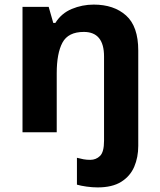

<svg xmlns="http://www.w3.org/2000/svg" viewBox="-20 -576 697 836"><path d="M405 240Q382 240 357 236.5Q332 233 315 228V111Q330 115 343.5 117.5Q357 120 373 120Q398 120 415.5 103Q433 86 433 37V-330Q433 -437 345 -437Q277 -437 252 -390.5Q227 -344 227 -257V0H78V-546H192L212 -476H221Q247 -518 292.5 -537Q338 -556 388 -556Q476 -556 529 -508.5Q582 -461 582 -356V59Q582 109 564.5 150Q547 191 508 215.5Q469 240 405 240Z"/></svg>

Font: Noto Sans Lisu
Style: Regular
Weight: 400
Designer: Monotype Design Team. David Williams.
Foundry: Monotype Imaging Inc.
Version: Version 2.102